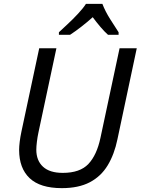

<svg xmlns="http://www.w3.org/2000/svg" viewBox="-20 -964 728 994"><path d="M300 10Q188 10 133.5 -41.5Q79 -93 79 -188Q79 -205 82 -230Q85 -255 91 -283L183 -714H272L179 -278Q174 -255 171 -230Q168 -205 168 -189Q168 -133 202.5 -101Q237 -69 305 -69Q394 -69 437.5 -115Q481 -161 500 -250L599 -714H688L588 -243Q572 -165 537.5 -108Q503 -51 445 -20.5Q387 10 300 10ZM285 -797Q302 -813 330 -839Q358 -865 384.5 -893.5Q411 -922 425 -944H510Q525 -905 550 -865.5Q575 -826 594 -797V-784H539Q521 -800 500.5 -824Q480 -848 460 -875Q430 -848 399.5 -824.5Q369 -801 343 -784H285Z"/></svg>

Font: Noto Sans
Style: Italic
Weight: 400
Italic angle: -12°
Designer: Monotype Design Team
Foundry: Monotype Imaging Inc.
Version: Version 2.013; ttfautohint (v1.8.4.7-5d5b)